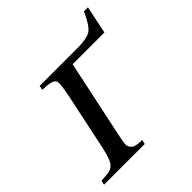

<svg xmlns="http://www.w3.org/2000/svg" viewBox="-164 -637 744 744"><g transform="rotate(-45 208.0 -265.0)"><path d="M405 -416H231L165 -105Q156 -65 156 -50Q156 -46 158 -40Q160 -34 169.5 -26Q179 -18 214 -18L210 0H-13L-9 -18Q23 -19 37 -22.5Q51 -26 62 -40.5Q73 -55 84 -105L134 -342Q142 -382 142 -398Q142 -401 141 -409Q140 -417 127.5 -422.5Q115 -428 78 -429L81 -447H286Q340 -447 361 -460.5Q382 -474 407 -530H429Z"/></g></svg>

Font: New Athena Unicode
Style: Italic
Weight: 400
Designer: J. Rusten 1997; rev. by R. Hancock 2001, 2002, rev. by D. Mastronarde 2002-2019
Foundry: Society for Classical Studies (formerly American Philological Association)
Version: Version 5.008